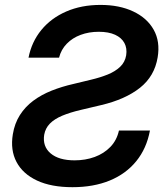

<svg xmlns="http://www.w3.org/2000/svg" viewBox="-20 -758 687 789"><path d="M277.8 11.2Q190.4 11.2 132.1 -16.1Q73.7 -43.5 47.9 -92.3Q22 -141.1 32.7 -206.1Q40 -251 61.8 -285.2Q83.5 -319.3 116.7 -344Q149.9 -368.7 192.1 -385.5Q234.4 -402.3 282.2 -413.1L355 -430.7Q392.1 -439.5 422.9 -451.9Q453.6 -464.4 473.6 -483.4Q493.7 -502.4 498.5 -530.8Q502.9 -559.6 491.2 -581.3Q479.5 -603 452.9 -615.2Q426.3 -627.4 385.7 -627.4Q345.2 -627.4 311.3 -614.7Q277.3 -602.1 254.2 -578.1Q231 -554.2 222.7 -521H97.2Q109.9 -585.9 149.9 -634.8Q189.9 -683.6 252.2 -710.7Q314.5 -737.8 393.1 -737.8Q470.7 -737.8 527.6 -710.9Q584.5 -684.1 611.6 -635.7Q638.7 -587.4 627.9 -522.5Q615.2 -444.8 555.2 -397.2Q495.1 -349.6 396 -326.2L311.5 -306.2Q267.6 -295.9 235.6 -282.5Q203.6 -269 185.1 -250.2Q166.5 -231.4 161.6 -204.1Q154.3 -156.2 188 -127.7Q221.7 -99.1 286.6 -99.1Q331.1 -99.1 369.1 -113Q407.2 -127 433.6 -154.3Q460 -181.6 468.8 -221.7H596.2Q582.5 -147.9 540 -95.7Q497.6 -43.5 430.9 -16.1Q364.3 11.2 277.8 11.2Z"/></svg>

Font: Inter 20pt SemiBold
Style: Italic
Weight: 600
Italic angle: -9.3988°
Version: Version 4.001;git-66647c0bb